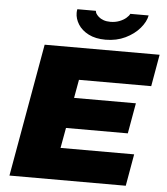

<svg xmlns="http://www.w3.org/2000/svg" viewBox="-59 -937 862 990"><g transform="rotate(5 372.0 -442.5)"><path d="M27 0 149 -688H744L715 -523H341L324 -428H644L616 -270H296L277 -165H658L629 0ZM459 -741Q407 -741 371 -759.5Q335 -778 317 -807Q299 -836 299 -866Q299 -871 299.5 -876Q300 -881 301 -885H397Q397 -882 398 -879Q399 -876 400 -873Q405 -864 415 -855Q425 -846 440.5 -840.5Q456 -835 476 -835Q501 -835 522 -843Q543 -851 557 -863Q571 -875 575 -885H670Q664 -852 635.5 -818.5Q607 -785 561.5 -763Q516 -741 459 -741Z"/></g></svg>

Font: Archivo SemiBold Black
Style: Italic
Weight: 900
Italic angle: -10°
Version: Version 2.001